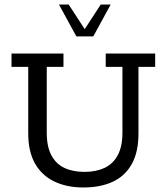

<svg xmlns="http://www.w3.org/2000/svg" viewBox="-20 -820 738 850"><path d="M349 10Q275 10 219.5 -17Q164 -44 134.5 -97Q105 -150 105 -229V-524H31V-583H261V-524H187V-232Q187 -171 207.5 -132.5Q228 -94 265.5 -76.5Q303 -59 354 -59Q405 -59 442.5 -76.5Q480 -94 501 -132.5Q522 -171 522 -232V-524H448V-583H667V-524H593V-229Q593 -147 563.5 -94Q534 -41 479.5 -15.5Q425 10 349 10ZM318 -659 241 -800H284L355 -691L426 -800H470L393 -659Z"/></svg>

Font: Rokkitt
Style: Regular
Weight: 400
Designer: Vernon Adams
Foundry: Vernon Adams
Version: Version 3.103